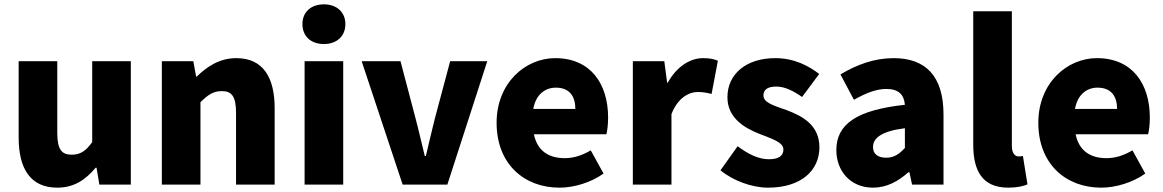

<svg xmlns="http://www.w3.org/2000/svg" viewBox="-20 -851 5362 885"><path d="M244 14C321 14 374 -22 421 -78H425L438 0H583V-569H405V-196C375 -154 350 -138 310 -138C265 -138 244 -161 244 -239V-569H66V-217C66 -75 119 14 244 14Z M726 0H904V-380C938 -413 962 -431 1002 -431C1047 -431 1068 -409 1068 -330V0H1246V-352C1246 -494 1193 -583 1069 -583C992 -583 934 -544 887 -498H884L871 -569H726Z M1473 -648C1532 -648 1572 -684 1572 -740C1572 -795 1532 -831 1473 -831C1413 -831 1374 -795 1374 -740C1374 -684 1413 -648 1473 -648ZM1384 0H1562V-569H1384Z M1836 0H2042L2226 -569H2055L1985 -307C1971 -251 1957 -192 1943 -132H1938C1923 -192 1910 -251 1895 -307L1826 -569H1647Z M2559 14C2625 14 2703 -9 2762 -51L2703 -158C2662 -134 2624 -122 2583 -122C2511 -122 2457 -154 2441 -232H2775C2779 -246 2783 -277 2783 -309C2783 -464 2703 -583 2539 -583C2402 -583 2269 -469 2269 -285C2269 -96 2395 14 2559 14ZM2438 -349C2450 -416 2493 -447 2542 -447C2607 -447 2632 -405 2632 -349Z M2897 0H3075V-325C3104 -400 3155 -427 3197 -427C3222 -427 3239 -423 3260 -418L3289 -571C3273 -578 3254 -583 3220 -583C3163 -583 3100 -546 3058 -470H3055L3042 -569H2897Z M3520 14C3675 14 3757 -67 3757 -172C3757 -275 3678 -316 3607 -343C3548 -364 3499 -377 3499 -411C3499 -438 3518 -452 3559 -452C3596 -452 3636 -433 3677 -404L3756 -510C3708 -547 3642 -583 3553 -583C3420 -583 3333 -510 3333 -403C3333 -308 3410 -262 3478 -235C3536 -212 3591 -196 3591 -162C3591 -134 3571 -117 3524 -117C3479 -117 3432 -138 3380 -177L3301 -66C3359 -18 3446 14 3520 14Z M4004 14C4067 14 4120 -15 4167 -57H4172L4184 0H4329V-323C4329 -501 4246 -583 4099 -583C4010 -583 3929 -553 3854 -508L3916 -391C3973 -423 4020 -441 4065 -441C4123 -441 4147 -414 4151 -368C3929 -344 3835 -279 3835 -159C3835 -64 3899 14 4004 14ZM4065 -124C4028 -124 4004 -140 4004 -173C4004 -213 4040 -246 4151 -260V-169C4125 -141 4101 -124 4065 -124Z M4628 14C4668 14 4697 7 4716 -1L4695 -132C4685 -130 4681 -130 4675 -130C4661 -130 4644 -141 4644 -179V-799H4466V-185C4466 -66 4506 14 4628 14Z M5056 14C5122 14 5200 -9 5259 -51L5200 -158C5159 -134 5121 -122 5080 -122C5008 -122 4954 -154 4938 -232H5272C5276 -246 5280 -277 5280 -309C5280 -464 5200 -583 5036 -583C4899 -583 4766 -469 4766 -285C4766 -96 4892 14 5056 14ZM4935 -349C4947 -416 4990 -447 5039 -447C5104 -447 5129 -405 5129 -349Z"/></svg>

Font: Noto Sans JP Black
Style: Regular
Weight: 900
Designer: Ryoko NISHIZUKA  (kana, bopomofo & ideographs); Paul D. Hunt (Latin, Greek & Cyrillic); Sandoll Communications , Soo-you
Foundry: Adobe
Version: Version 2.002;hotconv 1.0.116;makeotfexe 2.5.65601